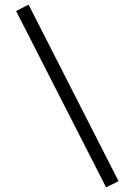

<svg xmlns="http://www.w3.org/2000/svg" viewBox="-20 -768 585 834"><path d="M441 46 50 -720 104 -748 495 19Z"/></svg>

Font: Zen Kaku Gothic New Medium
Style: Regular
Weight: 500
Designer: Yoshimichi Ohira
Foundry: Positype
Version: Version 1.002